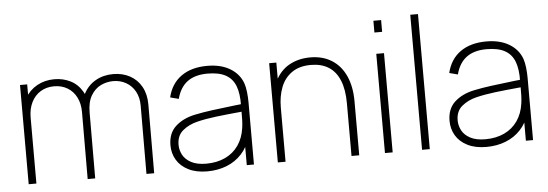

<svg xmlns="http://www.w3.org/2000/svg" viewBox="-49 -881 2973 1041"><g transform="rotate(-5 1437.5 -360.0)"><path d="M712 -372Q712 -416 694 -448.8Q676 -481.5 644.8 -499.2Q613.5 -517 575 -517Q539.5 -517 507.2 -501.5Q475 -486 454 -450.8Q433 -415.5 433 -359H396Q393.5 -417.5 416.5 -462Q439.5 -506.5 481.8 -530.8Q524 -555 578 -555Q629 -555 669 -533.2Q709 -511.5 731.5 -470.8Q754 -430 754 -375L753 0H711ZM70 0V-540H109V-430H112V0ZM392 -365Q392 -411 374.5 -445.2Q357 -479.5 325.5 -498.2Q294 -517 253 -517Q211.5 -517 179.5 -497.5Q147.5 -478 129.8 -442.2Q112 -406.5 112 -359L75 -375Q75 -426.5 98.5 -467.5Q122 -508.5 163.8 -531.8Q205.5 -555 258 -555Q305.5 -555 345.2 -535Q385 -515 409 -474Q433 -433 433 -372L432 0H391Z M1041 15Q980.5 15 938.2 -6.5Q896 -28 875 -63.8Q854 -99.5 854 -143Q854 -209 895 -246.2Q936 -283.5 1001 -297Q1047 -306.5 1095.2 -312.8Q1143.5 -319 1222.5 -328.5Q1236.5 -330 1248.2 -331.2Q1260 -332.5 1269 -334L1254 -324Q1255.5 -389 1239.8 -430.5Q1224 -472 1187 -492.5Q1150 -513 1088 -513Q1020 -513 978.8 -482.8Q937.5 -452.5 921 -390L875 -402Q893 -476.5 948.5 -515.8Q1004 -555 1090 -555Q1164 -555 1214.2 -524.8Q1264.5 -494.5 1283 -442Q1289.5 -422.5 1292.8 -394.5Q1296 -366.5 1296 -338V0H1257V-148L1277 -147Q1262.5 -96.5 1228.8 -59.8Q1195 -23 1146.8 -4Q1098.5 15 1041 15ZM1039 -27Q1097 -27 1142 -48Q1187 -69 1214.8 -109Q1242.5 -149 1250 -204Q1253 -225 1253.5 -247Q1254 -269 1254 -301.5V-310L1276 -293L1249 -290.5Q1173 -283.5 1115 -276.5Q1057 -269.5 1010 -258Q963.5 -246.5 930.8 -219.2Q898 -192 898 -142Q898 -113.5 911.8 -87.2Q925.5 -61 957.2 -44Q989 -27 1039 -27Z M1827 -286Q1827 -362 1806.2 -412Q1785.5 -462 1746 -486.5Q1706.5 -511 1650 -511Q1587 -511 1546.2 -482.2Q1505.5 -453.5 1486.8 -404.8Q1468 -356 1468 -295L1429 -294Q1429 -382.5 1458.5 -440.5Q1488 -498.5 1537.8 -525.2Q1587.5 -552 1650 -552Q1718 -552 1767.2 -521Q1816.5 -490 1842.8 -431.8Q1869 -373.5 1869 -294V0H1827ZM1426 0V-540H1465V-430H1468V0Z M2009 -656V-720H2051V-656ZM2009 0V-540H2051V0Z M2211 0V-735H2253V0Z M2560 15Q2499.5 15 2457.2 -6.5Q2415 -28 2394 -63.8Q2373 -99.5 2373 -143Q2373 -209 2414 -246.2Q2455 -283.5 2520 -297Q2566 -306.5 2614.2 -312.8Q2662.5 -319 2741.5 -328.5Q2755.5 -330 2767.2 -331.2Q2779 -332.5 2788 -334L2773 -324Q2774.5 -389 2758.8 -430.5Q2743 -472 2706 -492.5Q2669 -513 2607 -513Q2539 -513 2497.8 -482.8Q2456.5 -452.5 2440 -390L2394 -402Q2412 -476.5 2467.5 -515.8Q2523 -555 2609 -555Q2683 -555 2733.2 -524.8Q2783.5 -494.5 2802 -442Q2808.5 -422.5 2811.8 -394.5Q2815 -366.5 2815 -338V0H2776V-148L2796 -147Q2781.5 -96.5 2747.8 -59.8Q2714 -23 2665.8 -4Q2617.5 15 2560 15ZM2558 -27Q2616 -27 2661 -48Q2706 -69 2733.8 -109Q2761.5 -149 2769 -204Q2772 -225 2772.5 -247Q2773 -269 2773 -301.5V-310L2795 -293L2768 -290.5Q2692 -283.5 2634 -276.5Q2576 -269.5 2529 -258Q2482.5 -246.5 2449.8 -219.2Q2417 -192 2417 -142Q2417 -113.5 2430.8 -87.2Q2444.5 -61 2476.2 -44Q2508 -27 2558 -27Z"/></g></svg>

Font: Manrope
Style: Regular
Weight: 400
Designer: Mikhail Sharanda
Foundry: Mikhail Sharanda
Version: Version 4.503